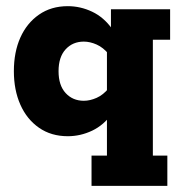

<svg xmlns="http://www.w3.org/2000/svg" viewBox="-20 -432 581 623"><path d="M277 171V73H327V-70L344 -64Q317 -26 279 -8Q241 10 200 10Q146 10 106.5 -17.5Q67 -45 46 -92.5Q25 -140 25 -201Q25 -263 46 -310Q67 -357 106.5 -384.5Q146 -412 200 -412Q241 -412 279 -394Q317 -376 344 -338L340 -332V-402H532V-303H476V73H523V171ZM252 -105Q272 -105 293.5 -114.5Q315 -124 333 -146L327 -99V-306L333 -256Q315 -278 293.5 -287.5Q272 -297 252 -297Q216 -297 193 -272Q170 -247 170 -201Q170 -155 193 -130Q216 -105 252 -105Z"/></svg>

Font: Rokkitt ExtraBold
Style: Regular
Weight: 800
Version: Version 3.103